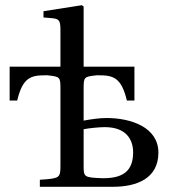

<svg xmlns="http://www.w3.org/2000/svg" viewBox="-20 -717 667 737"><path d="M17 -331H46C67 -420 99 -428 154 -428H161C211 -423 212 -421 212 -376V-82C212 -34 210 -32 133 -27V0H414C505 0 588 -32 588 -131C588 -228 484 -264 389 -264C361 -264 328 -259 301 -254V-376C301 -421 302 -423 352 -428H359C414 -428 446 -420 467 -331H496V-461H301V-692L294 -697L147 -674V-650L182 -647C206 -644 212 -639 212 -603V-461H17ZM301 -85V-221C321 -225 361 -229 382 -229C464 -229 491 -182 491 -132C491 -66 458 -33 378 -33H371C301 -36 301 -37 301 -85Z"/></svg>

Font: erewhon
Style: Regular
Weight: 400
Version: Version 1.0.0